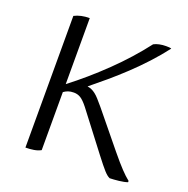

<svg xmlns="http://www.w3.org/2000/svg" viewBox="-129 -844 953 973"><g transform="rotate(20 347.5 -357.0)"><path d="M192 -365Q286 -437 376.5 -524.5Q467 -612 539 -706Q552 -713 569 -716.5Q586 -720 604 -720Q612 -720 620.5 -719.5Q629 -719 633 -717Q597 -670 556 -625.5Q515 -581 471.5 -540Q428 -499 384.5 -462Q341 -425 300 -392Q312 -390 322.5 -385.5Q333 -381 344 -372.5Q355 -364 367 -350.5Q379 -337 396 -317L548 -131Q569 -105 585 -87Q601 -69 613.5 -55.5Q626 -42 637 -32Q648 -22 659 -13V-6Q651 -3 639 -0.5Q627 2 613 3.5Q599 5 586 6Q573 7 564 7Q550 1 532 -19Q514 -39 478 -86L322 -290Q299 -319 282.5 -329Q266 -339 246 -339Q228 -339 215.5 -334.5Q203 -330 192 -322V-9Q176 0 154.5 3.5Q133 7 110 7V-703Q144 -721 192 -721Z"/></g></svg>

Font: Gotu
Style: Regular
Weight: 400
Designer: Sarang Kulkarni & Kailash Malviya
Foundry: Ek Type
Version: Version 2.320;hotconv 1.0.109;makeotfexe 2.5.65596; ttfautoh